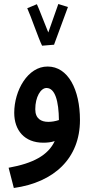

<svg xmlns="http://www.w3.org/2000/svg" viewBox="-20 -708 459 958"><path d="M190 -480 251 -485 250 -486C264 -523 310 -648 319 -673L271 -688C266 -674 240 -599 221 -546C202 -591 174 -667 164 -687L116 -667C134 -628 172 -516 190 -480ZM49 230C250 202 379 82 379 -109C379 -262 319 -376 218 -376C119 -377 51 -257 51 -145C51 -58 102 4 196 4C216 4 235 2 253 -4C220 67 145 107 23 129ZM156 -163C156 -224 183 -269 212 -269C255 -269 273 -203 274 -109C256 -103 238 -100 221 -100C185 -100 156 -116 156 -163Z"/></svg>

Font: Noto Sans Arabic UI XCn SmBd
Style: Regular
Weight: 600
Width: 2
Designer: Monotype Design Team, Nadine Chahine and Nizar Qandah
Foundry: Monotype Imaging Inc.
Version: Version 2.010